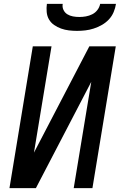

<svg xmlns="http://www.w3.org/2000/svg" viewBox="-20 -975 640 995"><path d="M29 0 150 -735H247L156 -184L443 -735H580L459 0H362L453 -551L166 0ZM379 -815Q358 -815 337 -817.5Q316 -820 296.5 -827Q277 -834 260.5 -845.5Q244 -857 234 -874Q224 -891 222 -912.5Q220 -934 223 -955H305Q302 -938 309 -923.5Q316 -909 329 -901Q342 -893 358 -890Q374 -887 391 -887Q408 -887 425 -890Q442 -893 458 -901Q474 -909 485 -923.5Q496 -938 499 -955H581Q578 -934 569 -912.5Q560 -891 544 -874Q528 -857 507.5 -845.5Q487 -834 465.5 -827Q444 -820 422 -817.5Q400 -815 379 -815Z"/></svg>

Font: Iosevka Aile Medium
Style: Italic
Weight: 500
Italic angle: -9°
Designer: Belleve Invis
Foundry: Belleve Invis
Version: Version 31.1.0; ttfautohint (v1.8.4)